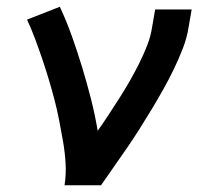

<svg xmlns="http://www.w3.org/2000/svg" viewBox="-20 -548 640 568"><path d="M171 0Q176 -33 174 -65.5Q172 -98 166.5 -129.5Q161 -161 155 -192Q149 -223 141 -253.5Q133 -284 124 -314Q115 -344 105 -373.5Q95 -403 84 -432.5Q73 -462 60 -490L157 -528Q177 -485 193 -440Q209 -395 223 -349Q237 -303 249 -256Q261 -209 269 -161Q286 -185 302 -209.5Q318 -234 334 -259Q350 -284 364.5 -309.5Q379 -335 392 -361Q405 -387 415.5 -414Q426 -441 430 -468L439 -520H547L538 -468Q533 -436 521 -405Q509 -374 494.5 -344Q480 -314 463.5 -284.5Q447 -255 429.5 -226Q412 -197 394 -168.5Q376 -140 356.5 -111.5Q337 -83 317.5 -55.5Q298 -28 279 0Z"/></svg>

Font: Iosevka Semibold Extended
Style: Italic
Weight: 600
Width: 7
Italic angle: -9°
Monospace: yes
Designer: Belleve Invis
Foundry: Belleve Invis
Version: Version 32.5.0; ttfautohint (v1.8.4)